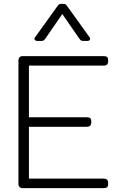

<svg xmlns="http://www.w3.org/2000/svg" viewBox="-20 -969 622 989"><path d="M160 -776 272 -932Q280 -943 283.5 -946Q287 -949 295 -949H307Q315 -949 318.5 -946Q322 -943 330 -932L442 -776Q444 -774 444 -769Q444 -764 440 -761Q436 -758 430 -758H411Q400 -758 396 -761.5Q392 -765 385 -775L301 -897L217 -775Q210 -765 206 -761.5Q202 -758 191 -758H172Q164 -758 159.5 -764Q155 -770 160 -776ZM75 -23V-657Q75 -680 98 -680H514Q526 -680 531.5 -675.5Q537 -671 537 -660V-653Q537 -631 514 -631H129V-365H427Q439 -365 444.5 -360.5Q450 -356 450 -345V-338Q450 -316 427 -316H129V-49H514Q537 -49 537 -27V-20Q537 -9 531.5 -4.5Q526 0 514 0H98Q75 0 75 -23Z"/></svg>

Font: Mitr ExtraLight
Style: Regular
Weight: 275
Designer: Thanarat Vachiruckul
Foundry: Cadson Demak Co.,Ltd.
Version: Version 1.001